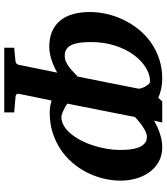

<svg xmlns="http://www.w3.org/2000/svg" viewBox="38 -578 759 874"><g transform="rotate(90 417.0 -140.5)"><path d="M662.1 -307.1Q662.1 -328.1 660.2 -349.9Q658.2 -371.6 651.9 -389.4Q645.5 -407.2 633.5 -418.7Q621.6 -430.2 602.1 -430.2Q591.3 -430.2 578.9 -424.3Q566.4 -418.5 554 -409.9Q541.5 -401.4 530.5 -392.1Q519.5 -382.8 512.2 -376L451.2 -67.9Q457 -64 464.8 -59.3Q472.7 -54.7 481 -50.8Q489.3 -46.9 497.3 -43.9Q505.4 -41 512.2 -41Q533.2 -41 552.5 -52.5Q571.8 -64 588.4 -84Q605 -104 618.7 -130.1Q632.3 -156.2 641.8 -186Q651.4 -215.8 656.7 -246.8Q662.1 -277.8 662.1 -307.1ZM196.8 173.8Q203.6 173.3 213.9 172.4Q224.1 171.4 233.9 170.4Q245.6 168.9 257.8 168Q272 166.5 274.9 151.9L310.1 -22Q279.8 -4.9 250 4.6Q220.2 14.2 192.9 14.2Q152.8 14.2 123 1.5Q93.3 -11.2 73.5 -35.2Q53.7 -59.1 43.9 -93.5Q34.2 -127.9 34.2 -170.9Q34.2 -208.5 43 -247.3Q51.8 -286.1 69.3 -322.8Q86.9 -359.4 112.5 -391.6Q138.2 -423.8 172.1 -448Q206.1 -472.2 247.6 -486.1Q289.1 -500 337.9 -500Q362.8 -500 385.3 -494.9Q407.7 -489.7 424.8 -481.9L440.9 -500H537.1L528.8 -462.9Q536.6 -467.3 549.1 -473.6Q561.5 -480 577.1 -485.8Q592.8 -491.7 610.8 -495.8Q628.9 -500 648.9 -500Q688.5 -500 717.3 -483.2Q746.1 -466.3 764.9 -439.5Q783.7 -412.6 792.7 -378.9Q801.8 -345.2 801.8 -311Q801.8 -271 792 -231.4Q782.2 -191.9 763.9 -156Q745.6 -120.1 718.8 -89.4Q691.9 -58.6 657.7 -36.1Q623.5 -13.7 582 -0.7Q540.5 12.2 493.2 12.2Q474.6 12.2 460.7 9.5Q446.8 6.8 437 3.9L406.7 151.9Q405.3 158.7 409.4 163.3Q413.6 168 421.9 168Q428.7 168.5 439 169.4Q447.8 170.4 460.7 171.4Q473.6 172.4 491.2 173.8V219.2H196.8ZM382.8 -390.1Q384.3 -395 381.3 -404.3Q378.4 -413.6 373.5 -422.6Q368.7 -431.6 362.5 -438.2Q356.4 -444.8 351.1 -444.8Q319.3 -444.8 287.1 -425Q254.9 -405.3 229 -369.9Q203.1 -334.5 187 -284.7Q170.9 -234.9 170.9 -174.8Q170.9 -147.9 173.8 -126Q176.8 -104 183.6 -88.6Q190.4 -73.2 202.4 -64.7Q214.4 -56.2 232.9 -56.2Q248 -56.2 261 -62Q273.9 -67.9 285.4 -76.7Q296.9 -85.4 307.4 -95.7Q317.9 -106 328.1 -115.2Z"/></g></svg>

Font: Charis SIL
Style: Bold Italic
Weight: 700
Italic angle: -11°
Foundry: SIL International
Version: Version 4.112